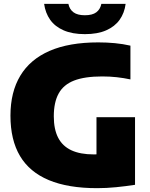

<svg xmlns="http://www.w3.org/2000/svg" viewBox="-20 -971 780 1001"><path d="M486.5 10Q335 10 234.5 -32Q134 -74 84.2 -157.8Q34.5 -241.5 34.5 -368Q34.5 -491 85.8 -576.2Q137 -661.5 238.8 -705.8Q340.5 -750 492.5 -750Q536.5 -750 578.8 -746Q621 -742 660 -733V-557Q625 -564.5 588.5 -568.5Q552 -572.5 513 -572.5Q421.5 -572.5 366.2 -551Q311 -529.5 285.8 -483.5Q260.5 -437.5 260.5 -364.5Q260.5 -297 283.2 -253Q306 -209 352.2 -187.5Q398.5 -166 468.5 -166Q495.5 -166 524.5 -168.2Q553.5 -170.5 577 -173.5L483 -94.5V-360H684V-7.5Q635.5 0 585.2 5Q535 10 486.5 10ZM422.5 -793Q357 -793 311.8 -812.8Q266.5 -832.5 241.5 -868Q216.5 -903.5 210 -951H336.5Q342.5 -922 363.2 -906.8Q384 -891.5 422.5 -891.5Q461.5 -891.5 482 -906.8Q502.5 -922 508.5 -951H635Q629 -903.5 603.8 -868Q578.5 -832.5 533.5 -812.8Q488.5 -793 422.5 -793Z"/></svg>

Font: Encode Sans SC Condensed Thin Black
Style: Regular
Weight: 900
Version: Version 3.002